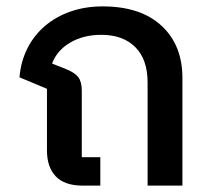

<svg xmlns="http://www.w3.org/2000/svg" viewBox="-20 -581 664 601"><path d="M239 0Q182 0 154.5 -29Q127 -58 127 -110V-303L41 -339Q45 -388 65.5 -429Q86 -470 120.5 -499.5Q155 -529 201 -545Q247 -561 301 -561Q420 -561 485.5 -500.5Q551 -440 551 -337V0H442V-323Q442 -395 403.5 -433.5Q365 -472 297 -472Q241 -472 199.5 -447.5Q158 -423 143 -382L186 -365Q214 -354 225 -339.5Q236 -325 236 -297V-89H294V0Z"/></svg>

Font: IBM Plex Sans Thai Medium
Style: Regular
Weight: 500
Designer: Mike Abbink, Paul van der Laan, Pieter van Rosmalen, Ben Mitchell, Mark Frömberg
Foundry: Bold Monday
Version: Version 1.1